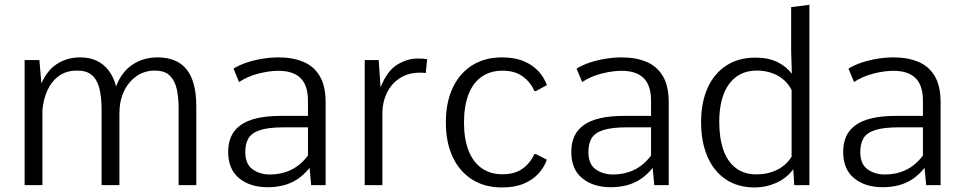

<svg xmlns="http://www.w3.org/2000/svg" viewBox="-20 -782 4072 811"><path d="M84 0V-528.3H146.5L154.8 -429.7Q180.2 -486.8 222.7 -513.2Q265.1 -539.6 318.8 -539.6Q359.4 -539.6 389.9 -524.7Q420.4 -509.8 440.4 -482.4Q460.4 -455.1 470.2 -417Q494.6 -480 540.8 -509.8Q586.9 -539.6 645.5 -539.6Q728 -539.6 768.6 -488.3Q809.1 -437 809.1 -334.5V0H734.4V-326.2Q734.4 -367.7 727.1 -403.6Q719.7 -439.5 698.2 -461.7Q676.8 -483.9 633.3 -483.9Q591.3 -483.9 557.4 -460.7Q523.4 -437.5 503.9 -397Q484.4 -356.4 484.4 -303.2V0H409.2V-314.9Q409.2 -371.6 399.7 -408.9Q390.1 -446.3 367.7 -465.1Q345.2 -483.9 306.6 -483.9Q259.3 -483.9 228 -460.7Q196.8 -437.5 179.9 -399.7Q163.1 -361.8 159.2 -316.9V0Z M1110.4 8.8Q1036.6 8.8 990.2 -29.1Q943.8 -66.9 943.8 -140.6Q943.8 -177.2 956.5 -205.6Q969.2 -233.9 995.8 -253.2Q1022.5 -272.5 1064.9 -282.5Q1107.4 -292.5 1166 -292.5H1280.8V-356.9Q1280.8 -421.4 1249.5 -452.1Q1218.3 -482.9 1156.2 -482.9Q1117.7 -482.9 1071.8 -471.2Q1025.9 -459.5 989.7 -435.5L966.3 -492.2Q990.7 -507.3 1022.2 -517.8Q1053.7 -528.3 1088.6 -533.9Q1123.5 -539.6 1156.7 -539.6Q1215.8 -539.6 1260.5 -521.2Q1305.2 -502.9 1330.3 -461.2Q1355.5 -419.4 1355.5 -348.6V0H1294.4L1287.6 -72.8Q1262.7 -42 1234.9 -24.2Q1207 -6.3 1175.8 1.2Q1144.5 8.8 1110.4 8.8ZM1120.6 -44.9Q1168.5 -44.9 1209 -64.2Q1249.5 -83.5 1280.8 -125V-244.1H1178.2Q1113.8 -244.1 1078.4 -232.4Q1043 -220.7 1029.5 -197.8Q1016.1 -174.8 1016.1 -140.1Q1016.1 -88.9 1046.9 -66.9Q1077.6 -44.9 1120.6 -44.9Z M1520.5 0V-528.3H1579.6L1587.4 -412.6Q1614.7 -481.9 1657 -508.3Q1699.2 -534.7 1744.6 -534.7Q1756.3 -534.7 1765.9 -534.2Q1775.4 -533.7 1784.2 -532.2L1778.3 -473.6Q1772.9 -474.1 1766.6 -474.6Q1760.3 -475.1 1754.9 -475.1Q1704.1 -475.1 1668.5 -451.7Q1632.8 -428.2 1614 -389.4Q1595.2 -350.6 1595.2 -304.2V0Z M2100.1 9.8Q2027.3 9.8 1974.1 -23.9Q1920.9 -57.6 1892.1 -119.1Q1863.3 -180.7 1863.3 -264.6Q1863.3 -349.1 1892.1 -410.6Q1920.9 -472.2 1974.1 -505.9Q2027.3 -539.6 2100.1 -539.6Q2154.8 -539.6 2193.1 -523.2Q2231.4 -506.8 2255.4 -480Q2279.3 -453.1 2290 -422.4L2244.1 -397.5H2237.3Q2220.7 -435.5 2187.5 -459.5Q2154.3 -483.4 2103 -483.4Q2050.3 -483.4 2013.7 -457.3Q1977.1 -431.2 1958.5 -382.1Q1939.9 -333 1939.9 -264.6Q1939.9 -196.8 1958.5 -147.7Q1977.1 -98.6 2013.4 -72.3Q2049.8 -45.9 2103 -45.9Q2154.3 -45.9 2187.3 -69.6Q2220.2 -93.3 2236.8 -130.9H2244.1L2290 -107.4Q2279.3 -76.7 2255.4 -49.8Q2231.4 -22.9 2193.1 -6.6Q2154.8 9.8 2100.1 9.8Z M2559.6 8.8Q2485.8 8.8 2439.5 -29.1Q2393.1 -66.9 2393.1 -140.6Q2393.1 -177.2 2405.8 -205.6Q2418.5 -233.9 2445.1 -253.2Q2471.7 -272.5 2514.2 -282.5Q2556.6 -292.5 2615.2 -292.5H2730V-356.9Q2730 -421.4 2698.7 -452.1Q2667.5 -482.9 2605.5 -482.9Q2566.9 -482.9 2521 -471.2Q2475.1 -459.5 2439 -435.5L2415.5 -492.2Q2439.9 -507.3 2471.4 -517.8Q2502.9 -528.3 2537.8 -533.9Q2572.8 -539.6 2606 -539.6Q2665 -539.6 2709.7 -521.2Q2754.4 -502.9 2779.5 -461.2Q2804.7 -419.4 2804.7 -348.6V0H2743.7L2736.8 -72.8Q2711.9 -42 2684.1 -24.2Q2656.2 -6.3 2625 1.2Q2593.8 8.8 2559.6 8.8ZM2569.8 -44.9Q2617.7 -44.9 2658.2 -64.2Q2698.7 -83.5 2730 -125V-244.1H2627.4Q2563 -244.1 2527.6 -232.4Q2492.2 -220.7 2478.8 -197.8Q2465.3 -174.8 2465.3 -140.1Q2465.3 -88.9 2496.1 -66.9Q2526.9 -44.9 2569.8 -44.9Z M3168.5 9.8Q3095.7 9.8 3044.9 -24.9Q2994.1 -59.6 2967.8 -121.6Q2941.4 -183.6 2941.4 -266.1Q2941.4 -349.1 2968.8 -410.2Q2996.1 -471.2 3047.6 -504.9Q3099.1 -538.6 3170.4 -538.6Q3225.6 -538.6 3263.9 -519.8Q3302.2 -501 3324.7 -470.2L3321.8 -567.4V-752L3398.9 -761.7V0H3335L3330.6 -66.9Q3302.7 -29.3 3259.3 -9.8Q3215.8 9.8 3168.5 9.8ZM3174.8 -45.4Q3223.6 -45.4 3262.5 -64.7Q3301.3 -84 3323.7 -120.1V-401.9Q3302.2 -442.9 3263.4 -463.4Q3224.6 -483.9 3176.8 -483.9Q3137.7 -483.9 3108.4 -469Q3079.1 -454.1 3058.8 -426Q3038.6 -397.9 3028.3 -357.9Q3018.1 -317.9 3018.1 -267.1Q3018.1 -198.2 3035.6 -148.4Q3053.2 -98.6 3088.4 -72Q3123.5 -45.4 3174.8 -45.4Z M3708 8.8Q3634.3 8.8 3587.9 -29.1Q3541.5 -66.9 3541.5 -140.6Q3541.5 -177.2 3554.2 -205.6Q3566.9 -233.9 3593.5 -253.2Q3620.1 -272.5 3662.6 -282.5Q3705.1 -292.5 3763.7 -292.5H3878.4V-356.9Q3878.4 -421.4 3847.2 -452.1Q3815.9 -482.9 3753.9 -482.9Q3715.3 -482.9 3669.4 -471.2Q3623.5 -459.5 3587.4 -435.5L3564 -492.2Q3588.4 -507.3 3619.9 -517.8Q3651.4 -528.3 3686.3 -533.9Q3721.2 -539.6 3754.4 -539.6Q3813.5 -539.6 3858.2 -521.2Q3902.8 -502.9 3928 -461.2Q3953.1 -419.4 3953.1 -348.6V0H3892.1L3885.3 -72.8Q3860.4 -42 3832.5 -24.2Q3804.7 -6.3 3773.4 1.2Q3742.2 8.8 3708 8.8ZM3718.3 -44.9Q3766.1 -44.9 3806.6 -64.2Q3847.2 -83.5 3878.4 -125V-244.1H3775.9Q3711.4 -244.1 3676 -232.4Q3640.6 -220.7 3627.2 -197.8Q3613.8 -174.8 3613.8 -140.1Q3613.8 -88.9 3644.5 -66.9Q3675.3 -44.9 3718.3 -44.9Z"/></svg>

Font: Comme Light
Style: Regular
Weight: 300
Version: Version 1.000;gftools[0.9.27]